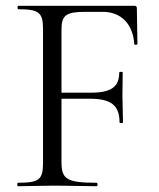

<svg xmlns="http://www.w3.org/2000/svg" viewBox="-20 -645 549 665"><path d="M42 0 161 -2C222 -2 271 0 315 0C319 0 319 -12 315 -12C209 -12 193 -25 193 -85V-303H292C366 -303 394 -279 394 -221C394 -218 406 -218 406 -221L404 -313L405 -394C405 -397 393 -397 393 -394C393 -345 366 -324 295 -324H193V-543C193 -592 209 -604 275 -604H336C399 -604 441 -562 445 -492C445 -489 456 -489 456 -493L454 -616C454 -622 452 -625 445 -625H43C40 -625 40 -613 43 -613C116 -613 129 -601 129 -544V-81C129 -23 116 -12 42 -12C39 -12 39 0 42 0Z"/></svg>

Font: Cormorant Garamond
Style: Regular
Weight: 400
Designer: Christian Thalmann (Catharsis Fonts)
Foundry: Catharsis Fonts
Version: Version 4.002;Glyphs 3.4 (3410)